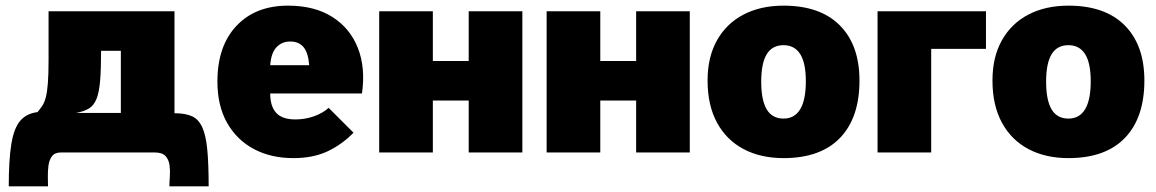

<svg xmlns="http://www.w3.org/2000/svg" viewBox="-20 -540 4093 680"><path d="M11 120Q11 27 20 -29Q29 -85 51 -111.5Q73 -138 113 -143Q122 -154 129.5 -165Q137 -176 142 -194.5Q147 -213 149.5 -245Q152 -277 152 -328V-500H598V-139Q636 -139 659.5 -128.5Q683 -118 696 -90Q709 -62 714 -11.5Q719 39 719 120H580Q580 106 581.5 85.5Q583 65 580.5 45.5Q578 26 566.5 13Q555 0 528 0H196Q174 0 164 13.5Q154 27 151.5 47.5Q149 68 149.5 88Q150 108 150 120ZM408 -140V-360H338Q338 -294 334.5 -253Q331 -212 321.5 -189Q312 -166 294.5 -155.5Q277 -145 249 -140Z M1019 20Q939 20 878.5 -12.5Q818 -45 784 -105.5Q750 -166 750 -251Q750 -377 817.5 -448.5Q885 -520 1000 -520Q1094 -520 1157 -480Q1220 -440 1247.5 -370Q1275 -300 1262 -209H937Q937 -163 958.5 -140Q980 -117 1026 -117Q1060 -117 1091.5 -128Q1123 -139 1144 -158L1232 -70Q1191 -28 1140 -4Q1089 20 1019 20ZM937 -309H1075Q1072 -352 1055.5 -372.5Q1039 -393 1008 -393Q978 -393 959 -372.5Q940 -352 937 -309Z M1323 -500H1513V-324H1640V-500H1830V0H1640V-184H1513V0H1323Z M1916 -500H2106V-324H2233V-500H2423V0H2233V-184H2106V0H1916Z M2755 20Q2674 20 2613.5 -12Q2553 -44 2519.5 -105.5Q2486 -167 2486 -255Q2486 -338 2519.5 -397.5Q2553 -457 2613.5 -488.5Q2674 -520 2755 -520Q2885 -520 2954.5 -450Q3024 -380 3024 -255Q3024 -123 2955 -51.5Q2886 20 2755 20ZM2755 -120Q2794 -120 2814 -153Q2834 -186 2834 -252Q2834 -317 2814 -348.5Q2794 -380 2755 -380Q2715 -380 2695.5 -348Q2676 -316 2676 -251Q2676 -185 2695.5 -152.5Q2715 -120 2755 -120Z M3088 -500H3472V-367H3278V0H3088Z M3764 20Q3683 20 3622.5 -12Q3562 -44 3528.5 -105.5Q3495 -167 3495 -255Q3495 -338 3528.5 -397.5Q3562 -457 3622.5 -488.5Q3683 -520 3764 -520Q3894 -520 3963.5 -450Q4033 -380 4033 -255Q4033 -123 3964 -51.5Q3895 20 3764 20ZM3764 -120Q3803 -120 3823 -153Q3843 -186 3843 -252Q3843 -317 3823 -348.5Q3803 -380 3764 -380Q3724 -380 3704.5 -348Q3685 -316 3685 -251Q3685 -185 3704.5 -152.5Q3724 -120 3764 -120Z"/></svg>

Font: Moderustic ExtraBold
Style: Regular
Weight: 800
Designer: Tural Alisoy
Foundry: TAFT Foundry
Version: Version 2.120